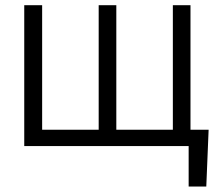

<svg xmlns="http://www.w3.org/2000/svg" viewBox="-20 -550 844 723"><path d="M756.8 152.3H690.4V0H71.3V-530.3H138.7V-61.5H351.6V-530.3H418V-61.5H630.9V-530.3H697.3V-61.5H765.6Z"/></svg>

Font: Pretendard JP Light
Style: Regular
Weight: 300
Designer: Base glyphs from Inter by Rasmus Andersson; Hangeul glyphs from Noto Sans CJK(Source Han Sans) by Jang Soo-young and Kan
Foundry: Kil Hyung-jin
Version: Version 1.309